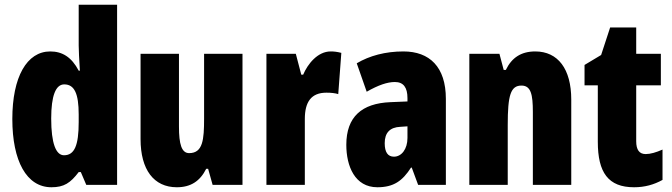

<svg xmlns="http://www.w3.org/2000/svg" viewBox="-20 -780 2833 810"><path d="M197 10C250 10 277 -8 312 -54H321L344 0H474V-760H312V-588C312 -567 314 -532 317 -482H312C282 -539 243 -563 192 -563C93 -563 32 -455 32 -278C32 -101 92 10 197 10ZM250 -125C216 -125 196 -175 196 -280C196 -376 215 -424 251 -424C294 -424 312 -385 312 -297V-265C312 -166 294 -125 250 -125Z M1003 -553H841V-280C841 -191 836 -134 778 -134C746 -134 735 -172 735 -246V-553H573V-193C573 -64 629 10 726 10C785 10 824 -16 850 -68H858L877 0H1003Z M1375 -563C1320 -563 1278 -510 1259 -465H1251L1228 -553H1104V0H1266V-278C1266 -350 1293 -389 1357 -389C1378 -389 1394 -387 1407 -383L1420 -557C1400 -562 1388 -563 1375 -563Z M1682 -563C1606 -563 1539 -545 1485 -513L1527 -393C1576 -421 1614 -434 1646 -434C1682 -434 1699 -411 1699 -366V-352L1627 -349C1506 -344 1441 -287 1441 -169C1441 -79 1477 10 1572 10C1641 10 1678 -17 1714 -73H1717L1744 0H1861V-363C1861 -498 1792 -563 1682 -563ZM1669 -245 1699 -247V-198C1699 -151 1674 -119 1642 -119C1616 -119 1603 -138 1603 -176C1603 -220 1625 -243 1669 -245Z M2238 -563C2179 -563 2139 -537 2114 -485H2105L2087 -553H1960V0H2122V-253C2122 -378 2134 -419 2180 -419C2220 -419 2228 -381 2228 -308V0H2390V-360C2390 -489 2334 -563 2238 -563Z M2704 -130C2677 -130 2664 -148 2664 -184V-420H2768V-553H2664V-664H2554L2516 -548L2446 -506V-420H2502V-182C2502 -52 2546 10 2655 10C2700 10 2739 -1 2775 -21V-149C2748 -137 2724 -130 2704 -130Z"/></svg>

Font: Noto Sans Hebrew ExtraCondensed Black
Style: Regular
Weight: 900
Width: 2
Designer: Monotype Design Team
Foundry: Monotype Imaging Inc.
Version: Version 2.004